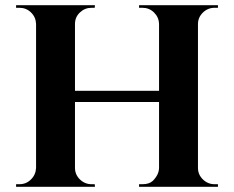

<svg xmlns="http://www.w3.org/2000/svg" viewBox="-20 -720 901 740"><path d="M529 -10Q555 -10 569 -23Q592 -46 593 -72V-327H269V-73Q269 -47 288 -28.5Q307 -10 333 -10H345L346 0H42V-10H55Q81 -10 99.5 -28.5Q118 -47 119 -73V-628Q118 -654 99.5 -672Q81 -690 55 -690H42V-700H346L345 -690H333Q307 -690 288 -672Q269 -654 269 -628V-370H593V-628Q592 -654 573.5 -672Q555 -690 529 -690H516V-700H820V-690H807Q781 -690 762 -671.5Q743 -653 743 -627V-73Q743 -47 762 -28.5Q781 -10 807 -10H820V0H516V-10Z"/></svg>

Font: Cinzel Decorative
Style: Bold
Weight: 700
Version: Version 1.002;PS 001.002;hotconv 1.0.56;makeotf.lib2.0.21325